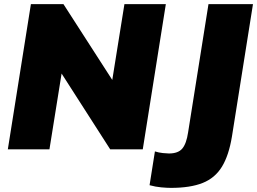

<svg xmlns="http://www.w3.org/2000/svg" viewBox="-20 -725 1248 932"><path d="M18 0 130 -705H288L525 -337L584 -705H785L673 0H515L279 -368L220 0ZM810 187Q791 187 763 184.5Q735 182 706 174L732 10Q751 16 770.5 18Q790 20 800 20Q845 20 865 -4Q885 -28 893 -82L992 -705H1208L1106 -63Q1091 29 1057.5 84Q1024 139 964 163Q904 187 810 187Z"/></svg>

Font: Mulish ExtraBlack
Style: Italic
Weight: 1000
Italic angle: -9°
Designer: Vernon Adams
Foundry: Vernon Adams
Version: Version 3.603; ttfautohint (v1.8.3)